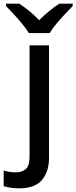

<svg xmlns="http://www.w3.org/2000/svg" viewBox="-78 -786 416 1046"><path d="M26 240Q0 240 -21.5 236.5Q-43 233 -58 228V143Q-42 148 -26 150.5Q-10 153 10 153Q41 153 62 135.5Q83 118 83 69V-539H189V74Q189 149 150.5 194.5Q112 240 26 240ZM79 -606Q65 -629 43 -656Q21 -683 -3 -708.5Q-27 -734 -45 -753V-766H27Q53 -749 81.5 -726Q110 -703 135 -676Q162 -703 190.5 -726Q219 -749 245 -766H318V-753Q300 -734 275.5 -708.5Q251 -683 228.5 -656Q206 -629 193 -606Z"/></svg>

Font: Noto Sans Medium
Style: Regular
Weight: 500
Designer: Monotype Design Team
Foundry: Monotype Imaging Inc.
Version: Version 2.007